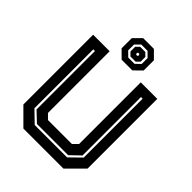

<svg xmlns="http://www.w3.org/2000/svg" viewBox="-249 -1031 1162 1162"><g transform="rotate(45 332.0 -450.0)"><path d="M160.5 0 57.5 -103V-700H199V-172L229.5 -141.5H434.5L465 -172V-700H606.5V-103L503.5 0ZM194 -63.5H471L543 -134V-638H529V-138L466 -77.5H199L135 -138V-638H121V-134ZM286.5 -715 237.5 -763.5V-850.5L286.5 -899.5H378L427 -850.5V-763.5L378 -715ZM305.5 -752.5H359.5L390.5 -783V-833L359.5 -864H305.5L274.5 -833V-783ZM310.5 -766.5 289 -788V-828.5L310.5 -849.5H354.5L376 -828.5V-788L354.5 -766.5ZM328 -798.5H336.5L341 -803.5V-811L336.5 -815.5H328L323.5 -811V-803.5Z"/></g></svg>

Font: Tourney Thin
Style: Bold
Weight: 700
Version: Version 1.015